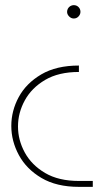

<svg xmlns="http://www.w3.org/2000/svg" viewBox="-20 -537 431 747"><path d="M287 190Q200 190 141.5 155.5Q83 121 53.5 66.5Q24 12 24 -47Q24 -106 53 -159.5Q82 -213 140.5 -247.5Q199 -282 287 -282V-257Q208 -257 155.5 -226Q103 -195 76.5 -146.5Q50 -98 50 -45Q50 8 76.5 56.5Q103 105 155.5 136Q208 167 287 167H341V190ZM267 -517Q278 -517 285.5 -509.5Q293 -502 293 -491Q293 -481 285.5 -473Q278 -465 267 -465Q257 -465 249 -473Q241 -481 241 -491Q241 -498 244.5 -504Q248 -510 254 -513.5Q260 -517 267 -517Z"/></svg>

Font: MuseoModerno SemiBold Thin
Style: Regular
Weight: 250
Version: Version 1.001